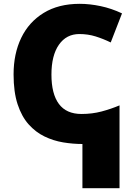

<svg xmlns="http://www.w3.org/2000/svg" viewBox="-20 -744 704 1004"><path d="M397 -724Q449 -724 506 -712Q563 -700 618 -674L559 -522Q520 -541 480 -553.5Q440 -566 395 -566Q327 -566 288 -510Q249 -454 249 -354Q249 -253 288 -200.5Q327 -148 406 -148Q462 -148 511 -161Q560 -174 605 -193V240H411V9Q361 9 310 0.5Q259 -8 212.5 -30.5Q166 -53 129.5 -94Q93 -135 72 -199Q51 -263 51 -355Q51 -463 91 -546Q131 -629 208.5 -676.5Q286 -724 397 -724Z"/></svg>

Font: Noto Sans Black
Style: Regular
Weight: 900
Designer: Monotype Design Team
Foundry: Monotype Imaging Inc.
Version: Version 2.007